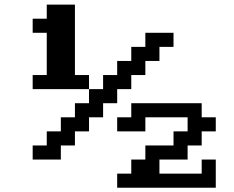

<svg xmlns="http://www.w3.org/2000/svg" viewBox="-20 -958 1040 852"><path d="M500 -187.5H562.5V-250H625V-312.5H750V-375H812.5V-437.5H625V-375H500V-437.5H562.5V-500H875V-437.5H937.5V-375H875V-312.5H812.5V-250H687.5V-187.5H875V-250H937.5V-125H500ZM125 -312.5H187.5V-375H250V-437.5H312.5V-500H375V-562.5H437.5V-625H500V-687.5H562.5V-750H625V-812.5H750V-750H687.5V-687.5H625V-625H562.5V-562.5H500V-500H437.5V-437.5H375V-375H312.5V-312.5H250V-250H125ZM125 -625H187.5V-812.5H125V-875H187.5V-937.5H312.5V-625H375V-562.5H125Z"/></svg>

Font: HE신이문
Style: regular
Weight: 500
Monospace: yes
Designer: Taeyun An (WindowsTiger)
Version: v1.1